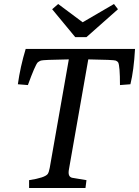

<svg xmlns="http://www.w3.org/2000/svg" viewBox="-20 -937 693 957"><path d="M568 -891 411 -752H355L240 -891L270 -917L392 -826L548 -917ZM406 0H125V-39Q204 -51 218 -70Q224 -79 228 -101L323 -641Q193 -639 183.5 -635Q174 -631 168 -626Q155 -612 119 -513L69 -517Q81 -604 108 -693H653Q647 -586 630 -517L578 -513Q578 -609 569 -626Q566 -631 557 -635Q548 -639 420 -641L324 -95Q322 -85 322 -77Q322 -52 345 -50L411 -39Z"/></svg>

Font: Poly
Style: Italic
Weight: 400
Italic angle: -10°
Designer: Nicolas Silva
Foundry: Jose Nicolas Silva Schwarzenberg
Version: Version 1.003